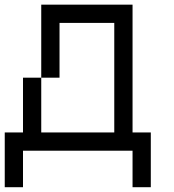

<svg xmlns="http://www.w3.org/2000/svg" viewBox="-20 -635 732 809"><path d="M153.8 -307.7V-615.4H538.5V-76.9H615.4V153.8H538.5V0H76.9V153.8H0V-76.9H76.9V-307.7H153.8V-76.9H461.5V-538.5H230.8V-307.7Z"/></svg>

Font: Mintsoda - Lime Green 13x16
Style: Regular
Weight: 400
Designer: Mintsoda-15
Version: Version 1.0